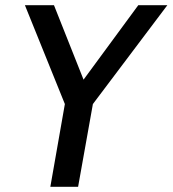

<svg xmlns="http://www.w3.org/2000/svg" viewBox="-20 -720 665 740"><path d="M230 -319 76 -700H188L302 -413L513 -700H625L338 -319L281 0H174Z"/></svg>

Font: Cabin Medium
Style: Italic
Weight: 500
Italic angle: -7°
Designer: Pablo Impallari
Foundry: Pablo Impallari. http://www.impallari.com Igino Marini. http://www.ikern.com
Version: Version 2.200